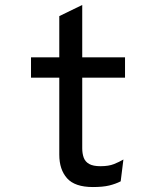

<svg xmlns="http://www.w3.org/2000/svg" viewBox="-20 -742 656 774"><path d="M354.5 12Q282 12 250.5 -23.2Q219 -58.5 219 -118.5V-429H105V-511H219V-677L311.5 -722V-511H484V-429H311.5V-144.5Q311.5 -123 317.5 -106.5Q323.5 -90 339.5 -81Q355.5 -72 385 -72Q418 -72 439.2 -80.5Q460.5 -89 477.5 -99L466.5 -11Q446 -0.5 420.2 5.8Q394.5 12 354.5 12Z"/></svg>

Font: Overpass Mono Medium
Style: Regular
Weight: 500
Monospace: yes
Designer: Delve Withrington, Dave Bailey
Foundry: Delve Fonts LLC
Version: Version 4.000